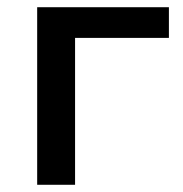

<svg xmlns="http://www.w3.org/2000/svg" viewBox="-20 -512 507 532"><path d="M83 0V-492H448V-407H188V0Z"/></svg>

Font: NunitoSans_10ptSemiBold
Style: Regular
Weight: 600
Designer: Vernon Adams
Foundry: Vernon Adams
Version: Version 3.101;gftools[0.9.27]